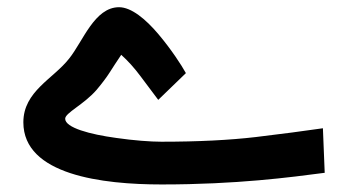

<svg xmlns="http://www.w3.org/2000/svg" viewBox="-20 -502 943 522"><path d="M418.5 -116.7C389.6 -116.7 343.3 -120.1 295.9 -127C224.6 -136.7 157.2 -154.8 157.2 -179.2C157.2 -195.3 207.5 -217.3 242.7 -257.8C257.8 -275.9 270 -292 278.3 -305.2C286.6 -318.4 296.9 -334 309.6 -353C327.6 -336.9 345.2 -317.4 362.3 -294.4C379.4 -271.5 395 -250.5 410.2 -230.5L485.4 -303.2C473.6 -324.7 445.3 -368.2 410.6 -409.2C376 -450.2 336.9 -482.4 303.7 -482.4C236.8 -482.4 205.6 -389.6 168 -342.8C125 -287.6 43.5 -253.9 43.5 -169.4C43.5 -26.4 258.3 -0.5 419.4 -0.5C624 -0.5 769.5 -20 862.8 -32.2L857.9 -153.3C806.6 -146 746.1 -137.7 675.3 -129.4C604.5 -121.1 519 -116.7 418.5 -116.7Z"/></svg>

Font: Vazirmatn SemiBold
Style: Regular
Weight: 600
Designer: Saber Rastikerdar
Foundry: Saber Rastikerdar
Version: Version 33.003